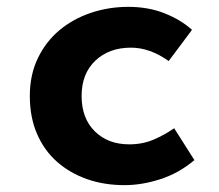

<svg xmlns="http://www.w3.org/2000/svg" viewBox="-20 -528 640 560"><path d="M343 12Q284 12 234 -5.5Q184 -23 146.5 -56Q109 -89 88 -137.5Q67 -186 67 -248Q67 -310 90.5 -358.5Q114 -407 153.5 -440Q193 -473 245 -490.5Q297 -508 354 -508Q413 -508 460.5 -489Q508 -470 540 -441L472 -350Q417 -389 362 -389Q298 -389 258 -351Q218 -313 218 -248Q218 -183 256.5 -145Q295 -107 357 -107Q396 -107 428.5 -121Q461 -135 488 -154L547 -61Q502 -23 448 -5.5Q394 12 343 12Z"/></svg>

Font: Source Code Pro
Style: Bold
Weight: 700
Monospace: yes
Designer: Paul D. Hunt, Teo Tuominen
Foundry: Adobe Systems Incorporated
Version: Version 2.030;PS 1.000;hotconv 16.6.51;makeotf.lib2.5.65220